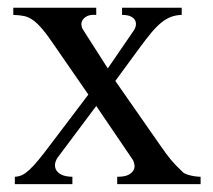

<svg xmlns="http://www.w3.org/2000/svg" viewBox="-20 -467 540 487"><path d="M277.3 0V-18.6Q295.9 -18.6 305.4 -23.4Q314.9 -28.3 318.6 -35.2Q322.3 -42 321 -49.3Q319.8 -56.6 316.9 -61.5L224.1 -198.2L127 -68.4Q122.1 -62 120.1 -53.7Q118.2 -45.4 121.6 -37.6Q125 -29.8 135 -24.4Q145 -19 163.6 -18.6V0H17.6V-18.6Q27.3 -19 35.9 -22.9Q44.4 -26.9 54.4 -36.1Q64.5 -45.4 77.6 -61.3Q90.8 -77.1 109.4 -102.1L204.1 -227.1L119.1 -350.1Q101.1 -377 88.1 -392.3Q75.2 -407.7 64 -415.8Q52.7 -423.8 41.3 -426.3Q29.8 -428.7 13.7 -429.2V-447.3H224.1V-429.2Q209.5 -430.2 201.4 -426.3Q193.4 -422.4 189.7 -416.5Q186 -410.6 186.5 -404.3Q187 -397.9 189.5 -393.6L253.4 -293.5L319.3 -389.6Q323.2 -395 324.5 -401.9Q325.7 -408.7 323 -414.8Q320.3 -420.9 312.3 -425Q304.2 -429.2 289.6 -429.2V-447.3H440.9V-429.2Q425.8 -428.7 413.6 -424.1Q401.4 -419.4 389.2 -409.7Q377 -399.9 363.8 -384Q350.6 -368.2 333 -344.2L272.5 -261.7L383.8 -102.1Q394 -87.4 400.6 -78.4Q407.2 -69.3 413.3 -62Q419.4 -54.7 426 -47.9Q432.6 -41 442.9 -31.2Q446.8 -26.4 460.4 -22.7Q474.1 -19 488.8 -18.6V0Z"/></svg>

Font: Doulos SIL Phon
Style: Regular
Weight: 400
Designer: Walt Agee, Victor Gaultney, Peter Martin, Debbi Hosken, Becca Hirsbrunner
Foundry: SIL International
Version: Version 5.000